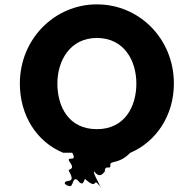

<svg xmlns="http://www.w3.org/2000/svg" viewBox="-20 -740 888 880"><path d="M243 -357C243 -462 301 -566 424 -566C549 -566 605 -462 605 -357C605 -252 552 -148 424 -148C294 -148 243 -252 243 -357ZM71 -357C71 -211 148 -90 269 -40H311C346 5 298 -58 310 -42C338 8 285 -28 297 -1C332 44 285 30 297 46C332 109 275 76 277 102C312 147 267 87 279 103C324 139 304 68 334 84C369 129 362 68 374 84C426 129 408 78 429 103C464 148 419 86 431 102C457 138 400 48 412 46C447 91 462 30 462 49C462 57 456 33 468 28C486 28 486 30 486 11C493 -3 530 9 576 -39C696 -90 777 -211 777 -357C777 -562 619 -720 424 -720C231 -720 71 -562 71 -357Z"/></svg>

Font: Hussar Przerywany
Style: Regular
Weight: 400
Foundry: Cannot Into Space Fonts
Version: Version 0.982